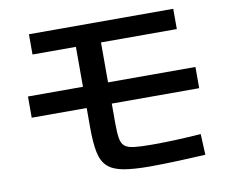

<svg xmlns="http://www.w3.org/2000/svg" viewBox="-83 -835 1165 980"><g transform="rotate(-10 500.0 -345.0)"><path d="M620 41Q534 41 481 31.5Q428 22 399.5 -4Q371 -30 361 -79.5Q351 -129 351 -208V-626H126V-731H874V-626H481V-210Q481 -160 485.5 -131Q490 -102 505.5 -88.5Q521 -75 555 -71Q589 -67 647 -67Q713 -67 771.5 -69.5Q830 -72 901 -77L906 31Q881 32 845.5 34Q810 36 770.5 37.5Q731 39 692 40Q653 41 620 41ZM66 -309V-419H934V-309Z"/></g></svg>

Font: M PLUS 1 Code SemiBold
Style: Regular
Weight: 600
Designer: Coji Morishita
Foundry: UNDERFOREST DESIGN
Version: Version 1.005